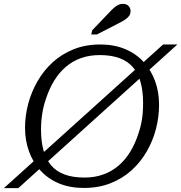

<svg xmlns="http://www.w3.org/2000/svg" viewBox="-80 -959 941 997"><path d="M746 -415Q746 -352 730 -290Q714 -228 682 -172.5Q650 -117 603 -74.5Q556 -32 494 -7.5Q432 17 356 17Q283 17 226.5 -6.5Q170 -30 130.5 -73Q91 -116 70.5 -173Q50 -230 50 -295Q50 -358 66.5 -420Q83 -482 115 -537.5Q147 -593 193.5 -635.5Q240 -678 302 -703Q364 -728 441 -728Q513 -728 570 -704Q627 -680 666 -637Q705 -594 725.5 -537.5Q746 -481 746 -415ZM359 -37Q411 -37 455 -52.5Q499 -68 534.5 -98Q570 -128 596 -170.5Q622 -213 639 -266Q648 -292 653.5 -318.5Q659 -345 661 -371.5Q663 -398 663 -423Q663 -484 650.5 -530.5Q638 -577 611 -609Q584 -641 541 -657Q498 -673 438 -673Q385 -673 341 -657.5Q297 -642 262 -612Q227 -582 201 -539.5Q175 -497 158 -444Q149 -419 143.5 -392Q138 -365 135.5 -338.5Q133 -312 133 -287Q133 -226 145.5 -179.5Q158 -133 185 -101Q212 -69 255 -53Q298 -37 359 -37ZM-60 18 767 -728H841L15 18ZM489 -896Q502 -910 513 -919.5Q524 -929 535 -934Q546 -939 558 -939Q577 -939 587.5 -928Q598 -917 598 -901Q598 -887 590.5 -876.5Q583 -866 568.5 -856.5Q554 -847 534 -837L423 -780H394L399 -802Z"/></svg>

Font: Roboto Serif Light
Style: Italic
Weight: 300
Italic angle: -10°
Version: Version 1.007